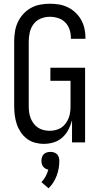

<svg xmlns="http://www.w3.org/2000/svg" viewBox="-20 -763 540 1029"><path d="M215 8Q191 8 167 1.5Q143 -5 123.5 -20Q104 -35 90.5 -55.5Q77 -76 69.5 -99Q62 -122 59 -146.5Q56 -171 56 -195V-540Q56 -566 60 -592.5Q64 -619 75 -643Q86 -667 104 -687Q122 -707 145 -720Q168 -733 194.5 -738Q221 -743 247 -743Q272 -743 296.5 -739Q321 -735 343.5 -724Q366 -713 384.5 -695.5Q403 -678 415 -656.5Q427 -635 432.5 -610.5Q438 -586 438 -561V-555H360V-559Q360 -582 353 -604Q346 -626 330 -642.5Q314 -659 292 -666Q270 -673 247 -673Q222 -673 198.5 -663.5Q175 -654 160 -634Q145 -614 139.5 -589.5Q134 -565 134 -540V-195Q134 -179 136 -162.5Q138 -146 144 -130.5Q150 -115 160 -101.5Q170 -88 183.5 -79Q197 -70 213.5 -66Q230 -62 246 -62Q262 -62 278.5 -66Q295 -70 308.5 -79Q322 -88 332 -101.5Q342 -115 348 -130.5Q354 -146 356 -162.5Q358 -179 358 -195V-330H250V-400H436V0H366V-118Q359 -92 346.5 -68Q334 -44 314 -26Q294 -8 268 0Q242 8 215 8ZM240 246 202 213Q216 199 225 181.5Q234 164 239 146Q231 145 223.5 140.5Q216 136 211 129.5Q206 123 204 115Q202 107 202 99Q202 89 205 79.5Q208 70 214.5 63.5Q221 57 230.5 54Q240 51 250 51Q260 51 269.5 54Q279 57 285.5 63.5Q292 70 295 79.5Q298 89 298 99Q298 119 294.5 139Q291 159 284 178Q277 197 266 214.5Q255 232 240 246Z"/></svg>

Font: Iosevka Custom
Style: Regular
Weight: 400
Monospace: yes
Designer: Belleve Invis
Foundry: Belleve Invis
Version: Version 32.5.0; ttfautohint (v1.8.4)